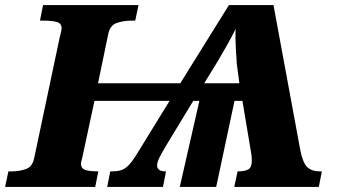

<svg xmlns="http://www.w3.org/2000/svg" viewBox="-45 -734 1322 754"><path d="M-25 0 -12 -61H1Q31 -61 56.5 -70Q82 -79 89 -112L189 -585Q194 -604 195.5 -612Q197 -620 197 -623Q197 -643 177 -648Q157 -653 125 -653H112L124 -714H499L486 -653H473Q441 -653 414 -644Q387 -635 380 -600L340 -407H663L854 -714H1029L1134 -146Q1144 -94 1162 -77.5Q1180 -61 1211 -61H1219L1207 0H875L888 -61Q917 -61 930.5 -69Q944 -77 944 -104Q944 -112 943 -121.5Q942 -131 940 -141L907 -338H876L804 0H661L738 -338H714L606 -160Q590 -133 581 -115Q572 -97 572 -84Q572 -74 579.5 -67.5Q587 -61 607 -61L595 0H376L388 -61H393Q415 -61 430 -65.5Q445 -70 459.5 -84.5Q474 -99 493 -130L621 -338H326L277 -110Q273 -98 273 -91Q273 -73 289 -67Q305 -61 341 -61L329 0ZM757 -407H895L885 -483Q883 -509 881 -546.5Q879 -584 880 -620Q867 -593 846.5 -556.5Q826 -520 811 -495Z"/></svg>

Font: Noto Serif Black
Style: Italic
Weight: 900
Italic angle: -12°
Designer: Monotype Design Team
Foundry: Monotype Imaging Inc.
Version: Version 2.013